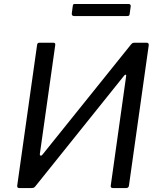

<svg xmlns="http://www.w3.org/2000/svg" viewBox="-20 -960 817 980"><path d="M251.6 -742Q264.2 -742 261.9 -729.7L183.4 -174.2Q182.1 -168 186.7 -165.9Q191.4 -163.8 197.6 -171.7L647.9 -732Q653.3 -738.9 657.4 -740.4Q661.5 -742 669.4 -742H728.1Q740.7 -742 739.1 -728.4L638.2 -12.8Q637.2 -6.1 633.6 -3.1Q629.9 0 623.3 0H557.6Q550.4 0 547.3 -3.2Q544.3 -6.4 545.3 -12.6L623.9 -572Q624.9 -577.7 621.4 -578.7Q617.9 -579.7 612.5 -572.6L160 -8.5Q155.2 -2.1 149.6 -1.1Q144.1 0 137.5 0H79.3Q66.5 0 67.8 -12.2L169.2 -730.1Q170.5 -742 181.1 -742ZM647.2 -927.8 641.7 -888.1Q640.7 -881.7 638.1 -879.9Q635.5 -878.1 627.1 -878.1H357.7Q351.2 -878.1 348.4 -882.3Q345.5 -886.4 346.5 -892.3L351.7 -931.3Q353 -936.2 354.4 -937.9Q355.8 -939.5 359.2 -939.5H638.9Q642.6 -939.5 645.4 -935.5Q648.2 -931.5 647.2 -927.8Z"/></svg>

Font: Libre Franklin Thin
Style: Italic
Weight: 100
Italic angle: -8°
Designer: Pablo Impallari, Rodrigo Fuenzalida, Nhung Nguyen
Foundry: Impallari Type
Version: Version 3.000